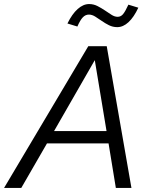

<svg xmlns="http://www.w3.org/2000/svg" viewBox="-64 -928 731 948"><path d="M0 0ZM-44 0 372 -700H463L585 0H508L472 -220H168L41 0ZM203 -281H462L404 -631ZM318 -797 269 -812Q292 -859 319.5 -883.5Q347 -908 376 -908Q398 -908 417.5 -898Q437 -888 454 -876.5Q471 -865 486.5 -855Q502 -845 517 -845Q532 -845 543 -857.5Q554 -870 570 -905L619 -890Q597 -843 570.5 -818.5Q544 -794 515 -794Q493 -794 474 -803.5Q455 -813 438 -825Q421 -837 405.5 -846.5Q390 -856 375 -856Q358 -856 345 -842.5Q332 -829 318 -797Z"/></svg>

Font: Red Hat Text
Style: Italic
Weight: 400
Italic angle: -12°
Designer: Pentagram / MCKL
Foundry: Pentagram / MCKL
Version: Version 1.005; Red Hat Text Italic